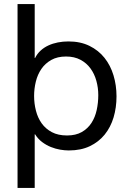

<svg xmlns="http://www.w3.org/2000/svg" viewBox="-20 -734 633 951"><path d="M466.8 -263.2Q466.8 -299.3 457.3 -333.7Q447.8 -368.2 428.2 -395Q408.7 -421.9 378.4 -438Q348.1 -454.1 307.1 -454.1Q264.2 -454.1 233.9 -437Q203.6 -419.9 184.8 -392.3Q166 -364.7 157.5 -329.8Q148.9 -294.9 148.9 -258.8Q148.9 -221.2 158 -185.8Q167 -150.4 186.5 -123Q206.1 -95.7 237.1 -79.3Q268.1 -63 312 -63Q355.5 -63 385.3 -80.1Q415 -97.2 433.1 -125.2Q451.2 -153.3 459 -189.2Q466.8 -225.1 466.8 -263.2ZM153.8 -446.8Q164.6 -468.3 181.4 -483.6Q198.2 -499 220 -509Q241.7 -519 266.8 -523.9Q292 -528.8 318.8 -528.8Q378.4 -528.8 423.1 -506.8Q467.8 -484.9 497.6 -447.5Q527.3 -410.2 542.2 -360.8Q557.1 -311.5 557.1 -256.8Q557.1 -201.2 542.5 -152.3Q527.8 -103.5 498.3 -67.1Q468.8 -30.8 424.6 -9.8Q380.4 11.2 320.8 11.2Q301.3 11.2 278.1 7.3Q254.9 3.4 231.9 -5.9Q209 -15.1 188.5 -30.5Q168 -45.9 153.8 -68.8H151.9V196.8H66.9V-713.9H151.9V-446.8Z"/></svg>

Font: XB Khoramshahr
Style: Regular
Weight: 400
Designer: Behnam
Foundry: Irmug
Version: Version 8.005 2009